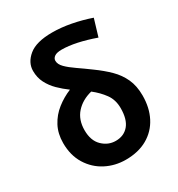

<svg xmlns="http://www.w3.org/2000/svg" viewBox="-193 -938 1001 1078"><g transform="rotate(-30 308.0 -399.0)"><path d="M308 14Q239 14 180 -16.5Q121 -47 85 -105Q49 -163 49 -243Q49 -304 74 -351Q99 -398 141 -431Q183 -464 232 -484Q199 -508 170 -536.5Q141 -565 123 -600Q105 -635 105 -678Q105 -732 153.5 -772Q202 -812 305 -812Q363 -812 426 -800Q489 -788 550 -767L517 -657Q455 -679 401 -690.5Q347 -702 304 -702Q272 -702 257 -691.5Q242 -681 242 -665Q242 -642 264.5 -619.5Q287 -597 323.5 -572Q360 -547 402 -516Q452 -480 489.5 -443Q527 -406 548 -360Q569 -314 569 -252Q569 -173 538 -113Q507 -53 448.5 -19.5Q390 14 308 14ZM189 -245Q189 -178 226 -142Q263 -106 312 -106Q365 -106 396 -142.5Q427 -179 427 -252Q427 -306 399 -344.5Q371 -383 330 -415Q266 -399 227.5 -356Q189 -313 189 -245Z"/></g></svg>

Font: Chiron Sans HK TT
Style: Bold
Weight: 700
Designer: Ryoko NISHIZUKA 西塚涼子 (kana, bopomofo & ideographs); Paul D. Hunt (Latin, Greek & Cyrillic); Sandoll Communications 산돌커뮤니
Foundry: Adobe
Version: Version 2.022;hotconv 1.0.109;makeotfexe 2.5.65596